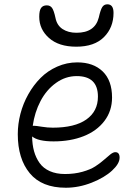

<svg xmlns="http://www.w3.org/2000/svg" viewBox="-20 -858 616 896"><path d="M335.9 -640.1Q254.4 -640.1 208.7 -680.7Q163.1 -721.2 163.1 -779.8Q163.1 -808.6 171.6 -820.8Q180.2 -833 198.2 -833Q214.4 -833 222.9 -821Q231.4 -809.1 238.8 -774.9Q245.6 -739.7 272 -722.4Q298.3 -705.1 336.9 -705.1Q422.9 -705.1 440.9 -775.9Q449.2 -813 457.5 -825.4Q465.8 -837.9 481 -837.9Q509.8 -837.9 509.8 -797.9Q509.8 -729.5 465.1 -684.8Q420.4 -640.1 335.9 -640.1ZM287.1 18.1Q174.8 18.1 118.9 -49.6Q63 -117.2 63 -231.9Q63 -279.3 75.4 -327.1Q87.9 -375 112.1 -418Q136.2 -460.9 169.2 -494.1Q202.1 -527.3 246.8 -547.1Q291.5 -566.9 340.8 -566.9Q415.5 -566.9 459.2 -524.7Q502.9 -482.4 502.9 -402.8Q502.9 -340.3 467.3 -293.5Q431.6 -246.6 370.1 -222.4Q308.6 -198.2 230 -198.2Q157.7 -198.2 129.9 -221.2Q130.4 -183.1 138.9 -152.3Q147.5 -121.6 164.8 -97.2Q182.1 -72.8 212.4 -59.3Q242.7 -45.9 283.2 -45.9Q327.6 -45.9 365 -56.4Q402.3 -66.9 425 -81.8Q447.8 -96.7 464.8 -111.8Q481.9 -127 495.1 -137.5Q508.3 -147.9 518.1 -147.9Q538.1 -147.9 538.1 -122.1Q538.1 -94.2 502.9 -61.8Q467.8 -29.3 408 -5.6Q348.1 18.1 287.1 18.1ZM140.1 -271Q147.5 -271 174.8 -266.6Q202.1 -262.2 226.1 -262.2Q328.6 -262.2 382.8 -300.3Q437 -338.4 437 -407.2Q437 -502.9 337.9 -502.9Q285.6 -502.9 241.2 -470.9Q196.8 -439 169.2 -386.5Q141.6 -334 132.8 -271Z"/></svg>

Font: Shantell Sans Irregular Bouncy
Style: Regular
Weight: 300
Designer: Stephen Nixon, Anya Danilova, Shantell Martin
Foundry: Arrow Type
Version: Version 1.006;[9816181b4]